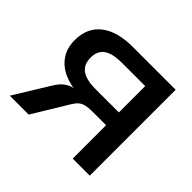

<svg xmlns="http://www.w3.org/2000/svg" viewBox="-162 -910 1114 1114"><g transform="rotate(45 395.5 -352.5)"><path d="M40 0 173 -217Q197 -256 226 -275Q255 -294 291 -296L321 -297V-288Q247 -291 192.5 -316Q138 -341 108 -386Q78 -431 78 -495Q78 -596 147.5 -650.5Q217 -705 346 -705H696V0H556V-274H442Q411 -274 390 -269Q369 -264 354 -251Q339 -238 326 -216L195 0ZM364 -379H556V-595H365Q288 -595 251.5 -569Q215 -543 215 -488Q215 -433 251 -406Q287 -379 364 -379Z"/></g></svg>

Font: Nunito Sans 10pt SemiExpanded
Style: Bold
Weight: 700
Width: 6
Designer: Vernon Adams
Foundry: Vernon Adams
Version: Version 3.101;gftools[0.9.27]